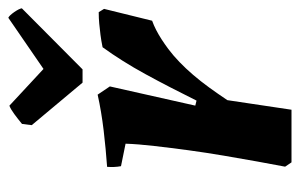

<svg xmlns="http://www.w3.org/2000/svg" viewBox="-151 -578 729 467"><g transform="rotate(-90 213.5 -344.5)"><path d="M52.1 0 41.6 -15.5Q47.1 -44.3 54.1 -82.9Q61.1 -121.5 68.4 -164.7Q75.7 -207.8 81.6 -251Q87.4 -294.3 91.9 -333.7Q96.5 -373.2 97.5 -403.6L42.8 -414.7Q39.8 -430.5 41.2 -448.5Q83.8 -451.5 129.8 -456.9Q175.7 -462.4 216.8 -471.5L236.8 -441.8L190.1 -234L202.3 -231Q218.5 -263.2 234.3 -294.2Q250.2 -325.1 266.3 -354.5Q282.3 -383.9 298.9 -410.2Q315.5 -436.6 332.1 -459.5Q348.7 -462.9 362.3 -464.6Q375.9 -466.4 389.4 -467.6Q402.8 -468.9 417.4 -468.9L425.4 -455.9L396.6 -339Q385.6 -335.1 374.1 -329.2Q362.7 -323.3 351.2 -315.9Q339.8 -308.5 327.8 -299.6Q311.7 -287.5 296.1 -272.4Q280.4 -257.3 264.8 -239.1Q249.2 -220.9 234.1 -200.1Q219 -179.3 203.4 -156L180.1 0ZM246 -508.2 142.6 -631.8 145.6 -655.5Q157.7 -665.5 169.4 -674.1Q181 -682.7 189.9 -686.2L279.3 -603.2L403.8 -688.8Q409.2 -686.4 417.6 -674.4Q425.9 -662.3 426.8 -655.9L278.3 -508.2Z"/></g></svg>

Font: Labrada
Style: Italic
Weight: 400
Italic angle: -7°
Designer: Mercedes Jáuregui
Foundry: Omnibus-Type Team
Version: Version 1.000